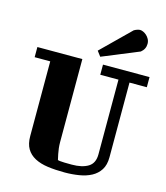

<svg xmlns="http://www.w3.org/2000/svg" viewBox="-125 -949 917 1060"><g transform="rotate(15 333.0 -419.0)"><path d="M109 -557H20V-615H277V-140Q277 -123 279 -105.5Q281 -88 284 -74Q287 -57 291 -42Q294 -40 305 -39Q313 -38 329 -37.5Q345 -37 371 -37Q430 -37 464.5 -58Q499 -79 499 -130V-557H395V-615H661V-557H562V-130Q562 -86 544 -58Q526 -30 496 -14Q466 2 426.5 8.5Q387 15 344 15Q291 15 247.5 9Q204 3 173 -13.5Q142 -30 125.5 -58Q109 -86 109 -130ZM510 -842Q530 -853 544 -853Q552 -853 562 -848.5Q572 -844 581 -836Q590 -828 596.5 -816Q603 -804 603 -789Q603 -759 578 -739L369 -653L347 -682Z"/></g></svg>

Font: Bigshot One
Style: Regular
Weight: 400
Designer: Gesine Todt
Foundry: Gesine Todt
Version: Version 1.000